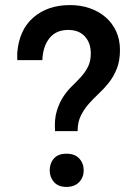

<svg xmlns="http://www.w3.org/2000/svg" viewBox="-20 -727 542 757"><path d="M197 -210Q194 -256 203.5 -288Q213 -320 228.5 -344Q244 -368 263 -386.5Q282 -405 299 -423.5Q316 -442 327 -464Q338 -486 338 -516Q338 -558 314.5 -583.5Q291 -609 249 -609Q201 -609 175 -576.5Q149 -544 147 -490H48V-518Q55 -609 111.5 -658Q168 -707 256 -707Q298 -707 334 -694.5Q370 -682 396.5 -659Q423 -636 438 -603.5Q453 -571 453 -530Q453 -487 440.5 -456Q428 -425 409.5 -401.5Q391 -378 369.5 -358Q348 -338 329.5 -317Q311 -296 298.5 -270.5Q286 -245 286 -210ZM242 10Q210 10 193 -9Q176 -28 176 -55Q176 -83 192.5 -102Q209 -121 242 -121Q275 -121 292.5 -102Q310 -83 310 -55Q310 -28 292 -9Q274 10 242 10Z"/></svg>

Font: Tilda Sans Semibold
Style: Regular
Weight: 600
Designer: ParaType Ltd
Foundry: ParaType Ltd
Version: Version 1.009